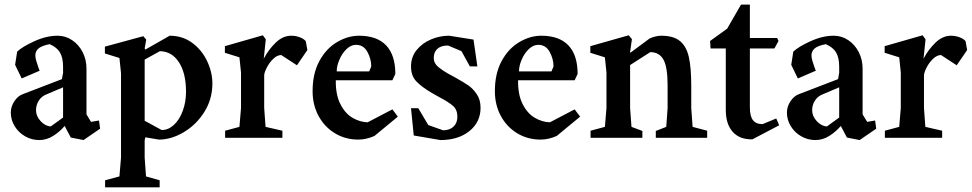

<svg xmlns="http://www.w3.org/2000/svg" viewBox="-20 -592 4176 825"><path d="M26.4 -108.4Q26.4 -133.8 41.5 -156.7Q56.6 -179.7 78.1 -187.5L246.1 -252L251 -279.3V-304.7Q251 -343.8 237.8 -366.2Q224.6 -388.7 193.4 -402.3Q159.2 -395.5 145.5 -383.8Q131.8 -372.1 131.8 -353.5Q131.8 -342.8 136.7 -327.6Q141.6 -312.5 145 -302.2Q148.4 -292 150.4 -288.1L73.2 -254.9L44.9 -313.5L53.7 -370.1Q76.2 -391.6 127.9 -415Q179.7 -438.5 227.5 -438.5Q261.7 -438.5 290 -419.4Q318.4 -400.4 335 -368.2Q351.6 -335.9 351.6 -296.9V-100.6L371.1 -68.4L405.3 -74.2L410.2 -39.1L338.9 9.8L284.2 -1L257.8 -50.8Q237.3 -26.4 209 -8.3Q180.7 9.8 148.4 9.8Q116.2 9.8 87.9 -6.3Q59.6 -22.5 43 -49.8Q26.4 -77.1 26.4 -108.4ZM251 -86.9V-216.8L179.7 -186.5Q159.2 -178.7 147 -160.2Q134.8 -141.6 134.8 -118.2Q134.8 -92.8 154.8 -71.3Q174.8 -49.8 198.2 -48.8Z M431.6 182.6 493.2 166 500 85V-277.3L493.2 -342.8L430.7 -362.3V-391.6L595.7 -436.5L608.4 -421.9L601.6 -383.8L604.5 -378.9L709 -438.5Q764.6 -438.5 806.2 -407.7Q847.7 -377 870.1 -329.1Q892.6 -281.2 892.6 -233.4Q892.6 -166 857.9 -110.8Q823.2 -55.7 769.5 -23.9Q715.8 7.8 663.1 7.8L604.5 -2L601.6 10.7V85L607.4 166L666 182.6V212.9H431.6ZM779.3 -198.2Q779.3 -277.3 749 -324.2Q718.8 -371.1 667 -372.1L601.6 -335.9V-73.2L674.8 -33.2Q703.1 -33.2 727.1 -55.2Q751 -77.1 765.1 -115.2Q779.3 -153.3 779.3 -198.2Z M947.3 -30.3 1008.8 -46.9 1015.6 -127.9V-280.3L1008.8 -345.7L946.3 -365.2V-393.6L1109.4 -440.4L1122.1 -422.9L1113.3 -339.8Q1133.8 -378.9 1164.6 -408.7Q1195.3 -438.5 1231.4 -438.5Q1250 -438.5 1267.6 -432.1Q1285.2 -425.8 1293.9 -415L1300.8 -377L1255.9 -311.5L1188.5 -355.5Q1170.9 -355.5 1153.8 -338.9Q1136.7 -322.3 1126 -300.8Q1115.2 -279.3 1115.2 -267.6V-127.9L1121.1 -46.9L1193.4 -30.3V0H947.3Z M1323.2 -200.2Q1323.2 -276.4 1352.5 -330.1Q1381.8 -383.8 1428.2 -411.1Q1474.6 -438.5 1522.5 -438.5Q1599.6 -438.5 1639.2 -397Q1678.7 -355.5 1678.7 -274.4L1666 -247.1H1422.9Q1421.9 -185.5 1442.4 -145Q1462.9 -104.5 1494.6 -85.9Q1526.4 -67.4 1559.6 -66.4L1666 -122.1L1689.5 -90.8L1588.9 -7.8Q1553.7 7.8 1519.5 7.8Q1463.9 7.8 1418.9 -19.5Q1374 -46.9 1348.6 -94.2Q1323.2 -141.6 1323.2 -200.2ZM1566.4 -285.2 1575.2 -306.6Q1575.2 -338.9 1558.6 -369.1Q1542 -399.4 1509.8 -399.4Q1488.3 -399.4 1469.2 -381.3Q1450.2 -363.3 1438.5 -335.9Q1426.8 -308.6 1426.8 -285.2Z M1757.8 -9.8 1746.1 -127H1777.3L1820.3 -54.7L1883.8 -32.2Q1912.1 -32.2 1928.7 -47.9Q1945.3 -63.5 1945.3 -90.8Q1945.3 -120.1 1926.8 -136.7Q1908.2 -153.3 1867.2 -174.8L1835.9 -192.4Q1791 -218.8 1768.6 -242.7Q1746.1 -266.6 1746.1 -306.6Q1746.1 -347.7 1770.5 -377.4Q1794.9 -407.2 1832.5 -422.9Q1870.1 -438.5 1909.2 -438.5H1910.2L2014.6 -421.9L2031.2 -306.6H1999L1962.9 -372.1L1905.3 -396.5Q1875 -396.5 1859.4 -382.3Q1843.8 -368.2 1843.8 -342.8Q1843.8 -320.3 1863.3 -304.2Q1882.8 -288.1 1905.8 -275.4Q1928.7 -262.7 1936.5 -258.8Q1974.6 -237.3 1993.7 -224.1Q2012.7 -210.9 2028.8 -187Q2044.9 -163.1 2044.9 -128.9Q2044.9 -67.4 1997.1 -28.8Q1949.2 9.8 1872.1 9.8Z M2106.4 -200.2Q2106.4 -276.4 2135.7 -330.1Q2165 -383.8 2211.4 -411.1Q2257.8 -438.5 2305.7 -438.5Q2382.8 -438.5 2422.4 -397Q2461.9 -355.5 2461.9 -274.4L2449.2 -247.1H2206.1Q2205.1 -185.5 2225.6 -145Q2246.1 -104.5 2277.8 -85.9Q2309.6 -67.4 2342.8 -66.4L2449.2 -122.1L2472.7 -90.8L2372.1 -7.8Q2336.9 7.8 2302.7 7.8Q2247.1 7.8 2202.1 -19.5Q2157.2 -46.9 2131.8 -94.2Q2106.4 -141.6 2106.4 -200.2ZM2349.6 -285.2 2358.4 -306.6Q2358.4 -338.9 2341.8 -369.1Q2325.2 -399.4 2293 -399.4Q2271.5 -399.4 2252.4 -381.3Q2233.4 -363.3 2221.7 -335.9Q2210 -308.6 2210 -285.2Z M2517.6 -30.3 2579.1 -46.9 2585.9 -127.9V-280.3L2579.1 -345.7L2516.6 -365.2V-393.6L2681.6 -440.4L2695.3 -423.8L2687.5 -368.2L2688.5 -365.2L2771.5 -426.8Q2797.9 -438.5 2822.3 -438.5Q2874 -438.5 2901.9 -415.5Q2929.7 -392.6 2939.9 -346.7Q2950.2 -300.8 2950.2 -223.6V-127.9L2956.1 -46.9L3018.6 -30.3V0H2797.9V-29.3L2842.8 -46.9L2848.6 -127.9V-225.6Q2848.6 -301.8 2831.5 -334.5Q2814.5 -367.2 2774.4 -368.2L2687.5 -312.5V-127.9L2693.4 -46.9L2740.2 -29.3V0H2517.6Z M3098.6 -120.1V-383.8H3033.2L3031.2 -416L3104.5 -468.8L3164.1 -572.3H3202.1V-428.7H3319.3L3325.2 -416L3307.6 -383.8H3202.1V-130.9Q3202.1 -92.8 3215.3 -75.7Q3228.5 -58.6 3256.8 -58.6L3315.4 -83L3328.1 -53.7L3212.9 6.8Q3158.2 7.8 3128.4 -25.4Q3098.6 -58.6 3098.6 -120.1Z M3361.3 -108.4Q3361.3 -133.8 3376.5 -156.7Q3391.6 -179.7 3413.1 -187.5L3581.1 -252L3585.9 -279.3V-304.7Q3585.9 -343.8 3572.8 -366.2Q3559.6 -388.7 3528.3 -402.3Q3494.1 -395.5 3480.5 -383.8Q3466.8 -372.1 3466.8 -353.5Q3466.8 -342.8 3471.7 -327.6Q3476.6 -312.5 3480 -302.2Q3483.4 -292 3485.4 -288.1L3408.2 -254.9L3379.9 -313.5L3388.7 -370.1Q3411.1 -391.6 3462.9 -415Q3514.6 -438.5 3562.5 -438.5Q3596.7 -438.5 3625 -419.4Q3653.3 -400.4 3669.9 -368.2Q3686.5 -335.9 3686.5 -296.9V-100.6L3706.1 -68.4L3740.2 -74.2L3745.1 -39.1L3673.8 9.8L3619.1 -1L3592.8 -50.8Q3572.3 -26.4 3543.9 -8.3Q3515.6 9.8 3483.4 9.8Q3451.2 9.8 3422.9 -6.3Q3394.5 -22.5 3377.9 -49.8Q3361.3 -77.1 3361.3 -108.4ZM3585.9 -86.9V-216.8L3514.6 -186.5Q3494.1 -178.7 3481.9 -160.2Q3469.7 -141.6 3469.7 -118.2Q3469.7 -92.8 3489.7 -71.3Q3509.8 -49.8 3533.2 -48.8Z M3782.2 -30.3 3843.8 -46.9 3850.6 -127.9V-280.3L3843.8 -345.7L3781.2 -365.2V-393.6L3944.3 -440.4L3957 -422.9L3948.2 -339.8Q3968.8 -378.9 3999.5 -408.7Q4030.3 -438.5 4066.4 -438.5Q4085 -438.5 4102.5 -432.1Q4120.1 -425.8 4128.9 -415L4135.7 -377L4090.8 -311.5L4023.4 -355.5Q4005.9 -355.5 3988.8 -338.9Q3971.7 -322.3 3960.9 -300.8Q3950.2 -279.3 3950.2 -267.6V-127.9L3956.1 -46.9L4028.3 -30.3V0H3782.2Z"/></svg>

Font: Comprehension Dark
Style: Regular
Weight: 700
Designer: Alfredo Marco Pradil
Foundry: Alfredo Marco Pradil
Version: 1.0